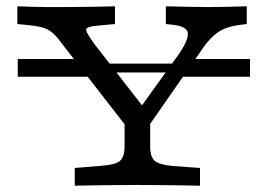

<svg xmlns="http://www.w3.org/2000/svg" viewBox="-20 -591 835 611"><path d="M307.9 -360.5 287.4 -388.7H552.8L534.5 -360.5ZM36.5 -346.8V-403.2H267.6L307.9 -346.8ZM531.2 -346.8 568.9 -403.2H775.7V-346.8ZM403.6 -160.5 172 -458.7Q156 -480.9 141.6 -490.9Q127.2 -500.9 110.1 -505Q93 -509 67.7 -511.4L35.2 -514.5V-571Q51.9 -570.2 80.2 -569.4Q108.6 -568.5 131.9 -568.5H136.3H138.1Q160.8 -568.5 187.5 -568.5Q214.2 -568.5 242.2 -569Q270.2 -569.4 296.8 -569.8Q323.5 -570.2 345.9 -571V-514.5L293.9 -509.7Q252.2 -506.5 254 -495.4Q255.9 -484.2 280.7 -450.5L447.3 -235.9L413.1 -229.9L547.3 -416Q581 -465 577.7 -486.1Q574.4 -507.1 531.4 -512L507.8 -514.5V-571Q539.4 -570.2 575 -569.4Q610.6 -568.5 645.5 -568.5Q676.3 -568.5 707.5 -569.4Q738.6 -570.2 765.3 -571V-514.5L745.8 -512.1Q720 -508.9 699.4 -501.6Q678.9 -494.4 659.2 -477Q639.5 -459.6 616.1 -424L432.6 -160.5ZM411.6 -2.4Q383.5 -2.4 349.6 -2Q315.7 -1.6 281.9 -1.2Q248.1 -0.9 217.9 -0.1V-56.5L304.8 -63.6Q347.9 -66.9 362.1 -79.4Q376.4 -91.8 376.4 -125.8V-250.8L424.1 -200.8L457.9 -249.7V-125.8Q457.9 -91.8 472.2 -79.3Q486.4 -66.9 529.5 -62.8L616.5 -56.5V0Q587 -0.8 552.8 -1.2Q518.6 -1.6 485.1 -2Q451.6 -2.4 422.8 -2.4H417.5Z"/></svg>

Font: Playfair 5pt SemiExpanded Light
Style: Regular
Weight: 300
Width: 6
Designer: Claus Eggers Sørensen
Foundry: Claus Eggers Sørensen
Version: Version 2.203